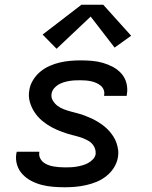

<svg xmlns="http://www.w3.org/2000/svg" viewBox="-20 -783 640 811"><path d="M254 8Q229 8 204.5 6Q180 4 156.5 -2Q133 -8 112 -19Q91 -30 75 -47Q59 -64 52 -87Q45 -110 49 -135Q50 -137 50 -138.5Q50 -140 51 -142H146Q146 -141 146 -140.5Q146 -140 146 -139Q144 -127 149 -116Q154 -105 162.5 -98Q171 -91 182.5 -86.5Q194 -82 205.5 -80Q217 -78 229.5 -77Q242 -76 254 -76Q266 -76 278.5 -76.5Q291 -77 303 -79Q315 -81 327.5 -84.5Q340 -88 351.5 -94Q363 -100 372.5 -110Q382 -120 384 -132Q385 -144 381.5 -154.5Q378 -165 371 -173.5Q364 -182 354.5 -187.5Q345 -193 334.5 -197.5Q324 -202 313.5 -205Q303 -208 292 -211H291Q267 -217 243.5 -225.5Q220 -234 198.5 -245.5Q177 -257 158.5 -272.5Q140 -288 126.5 -308Q113 -328 106 -352.5Q99 -377 104 -403Q107 -424 119.5 -444.5Q132 -465 150 -480Q168 -495 189.5 -504.5Q211 -514 232.5 -519Q254 -524 276 -526Q298 -528 320 -528Q344 -528 368 -526Q392 -524 414.5 -517.5Q437 -511 457.5 -500Q478 -489 493 -472Q508 -455 514 -432Q520 -409 516 -385Q516 -383 515.5 -381.5Q515 -380 515 -378H419Q419 -379 419.5 -379.5Q420 -380 420 -381Q422 -393 418 -403.5Q414 -414 405.5 -421Q397 -428 387 -432.5Q377 -437 366 -439.5Q355 -442 343 -443Q331 -444 320 -444Q308 -444 296.5 -443.5Q285 -443 273 -441Q261 -439 249.5 -435.5Q238 -432 227.5 -426Q217 -420 208.5 -410Q200 -400 198 -388Q195 -372 203 -358.5Q211 -345 223 -336Q235 -327 249.5 -321.5Q264 -316 279 -312Q294 -308 309 -304Q324 -300 338.5 -294.5Q353 -289 367 -282.5Q381 -276 394 -268Q407 -260 418.5 -251Q430 -242 440 -231Q450 -220 458.5 -207Q467 -194 472 -179.5Q477 -165 479 -149.5Q481 -134 478 -118Q474 -95 461 -74.5Q448 -54 429 -39Q410 -24 388 -15Q366 -6 343.5 -1Q321 4 298.5 6Q276 8 254 8ZM219 -577 160 -637 324 -763H416L534 -632L464 -582L363 -713Z"/></svg>

Font: Iosevka SS04 Md Ex Obl
Style: Regular
Weight: 500
Width: 7
Italic angle: -9°
Monospace: yes
Designer: Belleve Invis
Foundry: Belleve Invis
Version: Version 19.0.0; ttfautohint (v1.8.4)